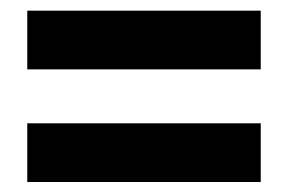

<svg xmlns="http://www.w3.org/2000/svg" viewBox="-20 -511 551 367"><path d="M32.1 -490.6H478.4V-378.4H32.1ZM32.1 -275.3H478.4V-163.1H32.1Z"/></svg>

Font: Alexandria
Style: Regular
Weight: 400
Designer: Mohamed Gaber
Foundry: Kief Type Foundry
Version: Version 5.100